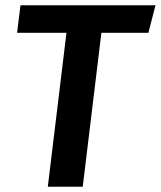

<svg xmlns="http://www.w3.org/2000/svg" viewBox="-20 -711 612 731"><path d="M366 -586 295 0H162L233 -586H45L58 -691H572L545 -586Z"/></svg>

Font: Xgbmvzvtohvqztyvzapvmeyoton
Style: Regular
Weight: 500
Italic angle: -8°
Designer: Carrois Corporate & Edenspiekermann
Foundry: Carrois Corporate GbR & Edenspiekermann AG
Version: Version 2.001